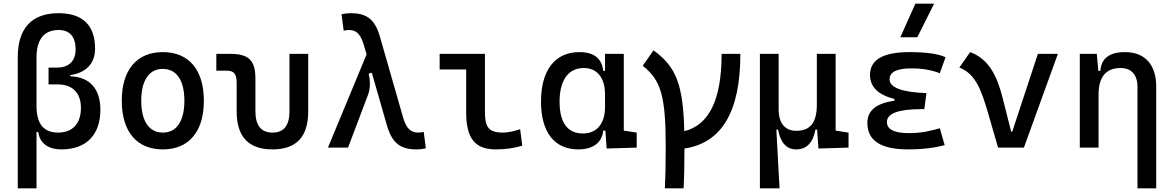

<svg xmlns="http://www.w3.org/2000/svg" viewBox="-20 -815 6485 1060"><path d="M319.3 9.8C456.1 9.8 534.2 -70.3 534.2 -210C534.2 -324.7 474.1 -391.1 368.2 -393.6V-400.4C455.6 -413.1 504.9 -464.8 504.9 -546.9C504.9 -675.3 436 -742.2 303.7 -742.2C155.3 -742.2 78.1 -659.2 78.1 -499.5V224.6H181.6V-85.9H191.4C199.2 -24.9 245.1 9.8 319.3 9.8ZM181.6 -229.5V-498C181.6 -597.7 223.6 -649.4 303.7 -649.4C365.2 -649.4 397.5 -612.3 397.5 -542C397.5 -478.5 360.4 -441.9 295.9 -441.9H248V-349.1H298.8C380.4 -349.1 426.8 -301.8 426.8 -219.7C426.8 -132.8 380.9 -83 300.8 -83C221.2 -83 181.6 -131.3 181.6 -229.5Z M878.9 9.8C1022.5 9.8 1105.5 -87.9 1105.5 -258.8C1105.5 -429.7 1022.5 -527.3 878.9 -527.3C735.4 -527.3 652.3 -429.7 652.3 -258.8C652.3 -87.9 735.4 9.8 878.9 9.8ZM878.9 -83C802.7 -83 759.8 -146.5 759.8 -258.8C759.8 -371.1 802.7 -434.6 878.9 -434.6C955.1 -434.6 998 -371.1 998 -258.8C998 -146.5 955.1 -83 878.9 -83Z M1484.4 9.8C1616.2 9.8 1681.6 -59.6 1681.6 -200.2V-517.6H1578.1V-200.2C1578.1 -122.1 1546.9 -83 1484.4 -83C1421.9 -83 1390.1 -122.1 1390.1 -200.2V-380.9C1390.1 -481.4 1353.5 -517.6 1251.5 -517.6H1174.3V-424.8H1231.9C1272 -424.8 1286.6 -406.7 1286.6 -356.4V-200.2C1286.6 -59.6 1352.5 9.8 1484.4 9.8Z M2279.3 9.8C2298.8 9.8 2312.5 8.3 2331.1 3.9L2319.3 -86.9C2306.6 -84 2298.3 -83 2289.1 -83C2249.5 -83 2223.1 -104 2205.6 -166L2076.7 -615.2C2048.8 -711.4 2000.5 -742.2 1917.5 -742.2C1897.9 -742.2 1884.3 -740.7 1865.7 -736.3L1877.4 -645.5C1890.1 -648.4 1898.4 -649.4 1907.7 -649.4C1945.3 -649.4 1970.7 -628.4 1988.8 -566.4L2003.9 -514.6L1790.5 0H1901.4L2010.7 -288.6C2024.9 -325.7 2025.4 -365.2 2015.1 -408.2L2032.7 -413.6L2116.2 -122.6C2145 -22 2194.3 9.8 2279.3 9.8Z M2716.8 9.8C2769.5 9.8 2813 3.9 2863.3 -10.7L2851.6 -101.6C2812 -88.9 2782.7 -83 2755.9 -83C2672.9 -83 2657.2 -118.2 2657.2 -200.2V-517.6H2407.2V-431.6H2553.7V-195.3C2553.7 -51.8 2601.6 9.8 2716.8 9.8Z M3172.9 9.8C3251 9.8 3303.2 -24.9 3310.5 -93.8H3322.3L3329.1 4.9L3495.1 0V-83L3423.8 -93.8V-517.6H3320.3V-423.8H3310.5C3302.2 -493.2 3258.8 -527.3 3178.7 -527.3C3043.9 -527.3 2966.8 -427.7 2966.8 -253.9C2966.8 -84 3042 9.8 3172.9 9.8ZM3320.3 -224.6C3320.3 -132.3 3274.9 -78.1 3198.2 -78.1C3113.3 -78.1 3069.3 -137.7 3069.3 -253.9C3069.3 -372.1 3117.7 -439.5 3203.1 -439.5C3276.9 -439.5 3320.3 -385.3 3320.3 -293Z M3650.4 224.6H3753.9C3757.3 163.1 3758.8 89.8 3758.8 4.9C3965.3 -25.9 4067.4 -199.2 4067.4 -517.6H3963.9C3963.9 -266.1 3895.5 -124.5 3757.8 -90.8C3751.5 -351.1 3711.9 -446.8 3587.9 -537.1L3528.3 -451.7C3629.9 -372.6 3655.3 -282.7 3655.3 -4.9C3655.3 84.5 3653.8 160.6 3650.4 224.6Z M4375.5 9.8C4432.6 9.8 4468.3 -26.4 4481.9 -99.6H4491.2L4498.5 4.9L4664.6 0V-83L4593.3 -93.8V-517.6H4489.7V-239.3C4489.7 -133.8 4450.7 -92.8 4375.5 -92.8C4314.5 -92.8 4278.8 -134.8 4278.8 -210V-517.6H4175.3V224.6H4283.7L4266.1 -99.6H4275.4C4289.6 -26.4 4322.3 9.8 4375.5 9.8Z M4993.2 9.8C5074.7 9.8 5143.1 0.5 5195.3 -13.7L5168.5 -106.9C5126.5 -95.7 5077.6 -80.1 4997.1 -80.1C4916.5 -80.1 4876.5 -100.6 4876.5 -141.6C4876.5 -189 4939.9 -212.4 5067.4 -212.4H5083L5094.7 -300.8C4958.5 -306.2 4891.1 -331.5 4891.1 -377C4891.1 -417.5 4931.2 -437.5 5011.7 -437.5C5071.3 -437.5 5123 -428.7 5168.5 -410.6L5200.2 -499C5159.2 -518.1 5093.3 -527.3 5001 -527.3C4855.5 -527.3 4783.2 -485.4 4783.2 -401.4C4783.2 -335.4 4827.6 -291.5 4918 -268.6V-258.8C4817.9 -245.1 4768.6 -204.6 4768.6 -136.7C4768.6 -38.6 4842.8 9.8 4993.2 9.8ZM4950.7 -609.4H5044.4L5137.2 -794.9H5033.7Z M5490.2 0H5632.8L5820.3 -517.6H5710L5568.4 -87.9H5562.5L5515.6 -273.4C5482.4 -403.8 5436 -490.2 5335.9 -527.3L5276.4 -441.9C5364.3 -408.7 5397 -321.3 5435.1 -190.4Z M6259.8 224.6H6363.3V-336.9C6363.3 -458 6300.8 -527.3 6191.4 -527.3C6104.5 -527.3 6060.5 -493.2 6054.7 -423.8H6043.5L6035.2 -517.6H5941.4V0H6044.9V-291C6044.9 -390.6 6085.9 -439.5 6167 -439.5C6225.6 -439.5 6259.8 -402.3 6259.8 -336.9Z"/></svg>

Font: Cascadia Mono NF
Style: Regular
Weight: 400
Monospace: yes
Designer: Aaron Bell
Foundry: Saja Typeworks
Version: Version 2404.023